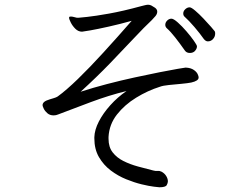

<svg xmlns="http://www.w3.org/2000/svg" viewBox="-20 -757 1040 812"><path d="M767 -471Q787 -470 800 -461Q813 -452 817 -441Q820 -435 820 -429Q820 -415 789 -408Q774 -405 747 -402.5Q720 -400 694.5 -397.5Q669 -395 656 -390Q605 -374 556 -344Q507 -314 474.5 -272.5Q442 -231 439 -178V-170Q439 -135 456.5 -112.5Q474 -90 502 -76Q530 -62 563 -53Q596 -44 628 -36Q639 -33 647 -34Q655 -35 663 -31Q676 -24 683 -12.5Q690 -1 690 10Q690 17 685 26Q680 35 654 35Q652 35 631 32.5Q610 30 579 22.5Q548 15 513.5 1Q479 -13 448.5 -36Q418 -59 398.5 -92.5Q379 -126 379 -172V-177Q380 -208 398 -243Q416 -278 446.5 -312Q477 -346 515 -372Q441 -354 363.5 -325Q286 -296 226 -273Q217 -269 207 -269Q191 -269 180.5 -278Q170 -287 165 -297.5Q160 -308 160 -312Q160 -320 167 -326Q174 -332 191 -337Q197 -339 207.5 -342Q218 -345 224 -349Q260 -375 309.5 -423Q359 -471 417 -534.5Q475 -598 537 -669Q487 -655 440 -644.5Q393 -634 362 -628.5Q331 -623 327 -623Q311 -623 298.5 -635.5Q286 -648 279 -662.5Q272 -677 272 -681Q272 -686 275 -686.5Q278 -687 280 -687Q286 -687 292.5 -685Q299 -683 305 -682H313Q315 -682 348.5 -685.5Q382 -689 441 -699.5Q500 -710 577 -731Q578 -731 589 -734Q600 -737 606 -737Q614 -737 620.5 -733.5Q627 -730 636 -724Q645 -717 645 -708Q645 -698 637.5 -689Q630 -680 622 -672Q591 -643 546.5 -595.5Q502 -548 445.5 -489.5Q389 -431 321 -369Q373 -386 432.5 -401.5Q492 -417 549.5 -429.5Q607 -442 655 -451.5Q703 -461 732.5 -466Q762 -471 764 -471ZM859 -582Q850 -582 842 -592Q826 -615 802.5 -642.5Q779 -670 761 -686Q755 -691 755 -700Q755 -710 763.5 -718Q772 -726 782 -726Q789 -726 805.5 -712Q822 -698 840.5 -678.5Q859 -659 872.5 -643.5Q886 -628 888 -625Q890 -622 890 -615Q890 -602 881 -592Q872 -582 859 -582ZM803 -540Q795 -533 783 -533Q769 -533 762 -543Q741 -573 721 -598.5Q701 -624 685 -638Q679 -644 679 -652Q679 -662 687 -670Q695 -678 705 -678Q714 -678 732 -662Q750 -646 768.5 -624.5Q787 -603 800 -584.5Q813 -566 813 -561Q813 -550 803 -540Z"/></svg>

Font: Moon Stars Kai T HW
Style: Regular
Weight: 400
Designer: GuiWonder
Version: Version 1.101